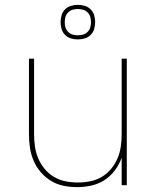

<svg xmlns="http://www.w3.org/2000/svg" viewBox="-20 -761 640 789"><path d="M297 8Q269 8 241.5 2.5Q214 -3 190 -17.5Q166 -32 147.5 -53.5Q129 -75 118 -101Q107 -127 103 -154.5Q99 -182 99 -210V-520H120V-210Q120 -185 123.5 -159.5Q127 -134 137 -110.5Q147 -87 163.5 -67Q180 -47 202 -34Q224 -21 249.5 -16Q275 -11 300 -11Q325 -11 350.5 -16Q376 -21 398 -34Q420 -47 436.5 -67Q453 -87 463 -110.5Q473 -134 476.5 -159.5Q480 -185 480 -210V-520H501V0H480V-113Q470 -85 452 -61Q434 -37 409.5 -21Q385 -5 355.5 1.5Q326 8 297 8ZM300 -599Q286 -599 272 -603Q258 -607 247.5 -617.5Q237 -628 233 -642Q229 -656 229 -670Q229 -684 233 -698Q237 -712 247.5 -722.5Q258 -733 272 -737Q286 -741 300 -741Q314 -741 328 -737Q342 -733 352.5 -722.5Q363 -712 367 -698Q371 -684 371 -670Q371 -656 367 -642Q363 -628 352.5 -617.5Q342 -607 328 -603Q314 -599 300 -599ZM300 -616Q311 -616 321.5 -619Q332 -622 340 -630Q348 -638 351 -648.5Q354 -659 354 -670Q354 -681 351 -691.5Q348 -702 340 -710Q332 -718 321.5 -721Q311 -724 300 -724Q289 -724 278.5 -721Q268 -718 260 -710Q252 -702 249 -691.5Q246 -681 246 -670Q246 -659 249 -648.5Q252 -638 260 -630Q268 -622 278.5 -619Q289 -616 300 -616Z"/></svg>

Font: Iosevka Aile Thin
Style: Regular
Weight: 100
Designer: Belleve Invis
Foundry: Belleve Invis
Version: Version 31.1.0; ttfautohint (v1.8.4)